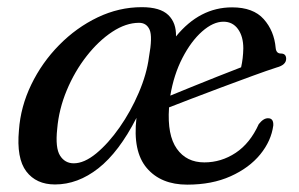

<svg xmlns="http://www.w3.org/2000/svg" viewBox="-20 -492 813 522"><path d="M723 -151Q717.5 -109 687.5 -72.2Q657.5 -35.5 607 -12.8Q556.5 10 489 10Q417.5 10 379 -35.2Q340.5 -80.5 351 -171.5Q303.5 -78.5 247.5 -34.5Q191.5 9.5 129.5 9.5Q78.5 9.5 51.5 -26Q24.5 -61.5 31.5 -138Q36 -202 65 -262Q94 -322 140.8 -369.5Q187.5 -417 245.5 -444.8Q303.5 -472.5 365.5 -472.5Q415.5 -472.5 437.5 -451.2Q459.5 -430 458.5 -393Q523 -472 611 -472Q668.5 -472 697 -440Q725.5 -408 729.5 -361.5Q731 -346.5 743.5 -346.5Q757.5 -346.5 758 -333Q758.5 -315.5 732 -308.5Q707 -300.5 666.8 -285.8Q626.5 -271 582.2 -254.5Q538 -238 499.5 -223.2Q461 -208.5 439.5 -200V-198.5Q434.5 -124.5 460.8 -87.5Q487 -50.5 535.5 -50.5Q581.5 -50.5 620.8 -76.5Q660 -102.5 683.5 -154.5Q696.5 -171 709 -170.5Q724 -170.5 723 -151ZM587.5 -433Q559.5 -433 529.5 -406.5Q499.5 -380 476 -334.5Q452.5 -289 443 -232Q465.5 -241.5 499.8 -255.2Q534 -269 570.2 -283.5Q606.5 -298 635.5 -309Q641 -333 641.5 -360.5Q641.5 -393 627 -413Q612.5 -433 587.5 -433ZM135.5 -141.5Q130 -90 143.2 -69Q156.5 -48 180.5 -48Q209 -48 241.8 -75Q274.5 -102 305 -145.5Q335.5 -189 357.2 -239.8Q379 -290.5 385 -337Q395 -392 386.8 -411Q378.5 -430 358 -430Q322.5 -430 285.2 -405.5Q248 -381 215.5 -339.5Q183 -298 161.5 -246.5Q140 -195 135.5 -141.5Z"/></svg>

Font: Fraunces 9pt S000
Style: Italic
Weight: 400
Italic angle: -16°
Version: Version 1.000; ttfautohint (v1.8.3)